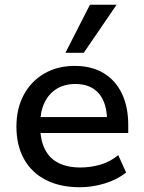

<svg xmlns="http://www.w3.org/2000/svg" viewBox="-20 -778 605 807"><path d="M316 9Q233 9 173 -21.5Q113 -52 81 -109.5Q49 -167 49 -246Q49 -321 79.5 -378.5Q110 -436 165.5 -468.5Q221 -501 294 -501Q365 -501 415 -471Q465 -441 492 -385.5Q519 -330 519 -253V-219H131V-286H447L430 -269Q430 -345 395.5 -385Q361 -425 297 -425Q251 -425 218 -404.5Q185 -384 167 -346.5Q149 -309 149 -257V-248Q149 -190 168.5 -151Q188 -112 226 -93Q264 -74 318 -74Q359 -74 400.5 -85.5Q442 -97 477 -126L510 -53Q473 -23 420.5 -7Q368 9 316 9ZM255 -556 358 -758H470L332 -556Z"/></svg>

Font: NunitoSans_10ptSemiBold
Style: Regular
Weight: 600
Designer: Vernon Adams
Foundry: Vernon Adams
Version: Version 3.101;gftools[0.9.27]